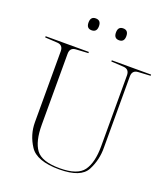

<svg xmlns="http://www.w3.org/2000/svg" viewBox="-166 -1053 1019 1172"><g transform="rotate(20 343.5 -466.5)"><path d="M549.8 -675.8Q549.8 -716.3 511.2 -718.5Q472.7 -720.7 431.2 -723.1V-731H686.5V-723.1Q645.5 -720.7 606.9 -718.5Q568.4 -716.3 568.4 -675.8V-215.3Q569.8 -134.3 533.4 -64.7Q497.1 4.9 356.9 4.9Q210.4 4.9 165 -64.7Q119.6 -134.3 119.6 -215.3V-675.8Q119.6 -716.3 81.3 -718.5Q43 -720.7 1.5 -723.1V-731H282.2V-723.1Q241.2 -720.7 202.6 -718.5Q164.1 -716.3 164.1 -675.8V-215.3Q164.1 -106.9 202.4 -54.9Q240.7 -2.9 356.9 -2.9Q473.1 -2.9 511.5 -56.6Q549.8 -110.4 549.8 -215.3ZM252.4 -860.8Q218.8 -860.8 218.8 -899.4Q218.8 -938 252.4 -938Q286.6 -938 286.6 -899.4Q286.6 -860.8 252.4 -860.8ZM430.7 -860.8Q397 -860.8 397 -899.4Q397 -938 430.7 -938Q464.4 -938 464.4 -899.4Q464.4 -860.8 430.7 -860.8Z"/></g></svg>

Font: Tartlers End
Style: Regular
Weight: 200
Designer: Peter Wiegel
Foundry: Peter Wiegel
Version: Version 1.000 2013 initial release